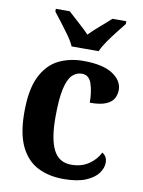

<svg xmlns="http://www.w3.org/2000/svg" viewBox="-87 -826 667 896"><g transform="rotate(10 246.5 -378.0)"><path d="M276 10Q207 10 154.5 -16.5Q102 -43 72.5 -103.5Q43 -164 43 -266Q43 -374 73.5 -435.5Q104 -497 156 -523Q208 -549 273 -549Q366 -549 412.5 -518.5Q459 -488 459 -444Q459 -422 449 -403.5Q439 -385 412.5 -373.5Q386 -362 336 -362Q336 -413 323.5 -451Q311 -489 277 -489Q250 -489 230.5 -469Q211 -449 200.5 -401Q190 -353 190 -267Q190 -165 216 -113.5Q242 -62 301 -62Q349 -62 383.5 -85.5Q418 -109 434 -143Q458 -129 458 -99Q458 -74 440 -49Q422 -24 382 -7Q342 10 276 10ZM207 -606Q197 -629 178 -655.5Q159 -682 139 -708Q119 -734 104 -753V-766H170Q189 -748 219 -721.5Q249 -695 270 -673Q291 -695 322 -721.5Q353 -748 372 -766H438V-753Q423 -734 402.5 -708Q382 -682 363.5 -655.5Q345 -629 335 -606Z"/></g></svg>

Font: Noto Serif Devanagari SemiCondensed
Style: Bold
Weight: 700
Width: 4
Designer: Universal Thirst, Indian Type Foundry and the Monotype Design Team
Foundry: Monotype Imaging Inc.
Version: Version 2.004; ttfautohint (v1.8.4.7-5d5b)